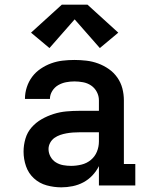

<svg xmlns="http://www.w3.org/2000/svg" viewBox="-20 -795 640 823"><path d="M243 8Q211 8 180 -0.5Q149 -9 125.5 -30.5Q102 -52 91.5 -82.5Q81 -113 81 -145Q81 -173 89 -200.5Q97 -228 115.5 -249Q134 -270 158.5 -284Q183 -298 210 -306.5Q237 -315 265 -317.5Q293 -320 321 -320H404V-365Q404 -384 395 -401Q386 -418 370.5 -428.5Q355 -439 336 -442.5Q317 -446 299 -446Q281 -446 263 -442.5Q245 -439 229.5 -430Q214 -421 204 -405Q194 -389 194 -371Q194 -371 194 -371Q194 -371 194 -371H87Q87 -371 87 -371.5Q87 -372 87 -372Q87 -397 95 -421.5Q103 -446 118 -466Q133 -486 154.5 -500.5Q176 -515 199.5 -523.5Q223 -532 248 -535Q273 -538 299 -538Q324 -538 350 -535Q376 -532 400.5 -523Q425 -514 446.5 -499Q468 -484 483 -462.5Q498 -441 504.5 -416Q511 -391 511 -365V-92H560V0H404V-83Q393 -61 376 -43Q359 -25 337.5 -13.5Q316 -2 291.5 3Q267 8 243 8ZM285 -84Q307 -84 329.5 -89.5Q352 -95 369.5 -109.5Q387 -124 395.5 -145Q404 -166 404 -189V-228H321Q307 -228 293 -227Q279 -226 265 -223.5Q251 -221 238 -216.5Q225 -212 213.5 -204Q202 -196 195 -183Q188 -170 188 -156Q188 -139 196.5 -123.5Q205 -108 219.5 -99Q234 -90 251 -87Q268 -84 285 -84ZM192 -589 113 -655 245 -775H355L487 -655L408 -589L300 -712Z"/></svg>

Font: Iosevka Curly Slab SmBdEx
Style: Regular
Weight: 600
Width: 7
Monospace: yes
Designer: Belleve Invis
Foundry: Belleve Invis
Version: Version 11.1.0; ttfautohint (v1.8.3)